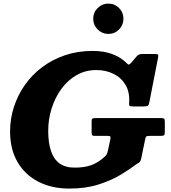

<svg xmlns="http://www.w3.org/2000/svg" viewBox="-20 -1058 973 1095"><path d="M597.5 -864.5Q634 -864.5 659 -890Q684 -915.5 684 -951Q684 -987 659 -1012.2Q634 -1037.5 597.5 -1037.5Q562.5 -1037.5 537 -1012.2Q511.5 -987 511.5 -951Q511.5 -915.5 537 -890Q562.5 -864.5 597.5 -864.5ZM525 -384.5Q513 -384.5 507.8 -382Q502.5 -379.5 502.5 -366V-302Q502.5 -288.5 506.8 -285.8Q511 -283 524 -283H594Q606.5 -283 609 -279.5Q611.5 -276 609.5 -264.5L595 -197.5Q592 -182.5 587.5 -176Q583 -169.5 574.5 -162Q539 -130 500.2 -116Q461.5 -102 406 -102Q352.5 -102 319.5 -126Q286.5 -150 270.8 -196.8Q255 -243.5 255 -312.5Q255 -378 274.5 -439.8Q294 -501.5 330 -551Q366 -600.5 416.5 -629.5Q467 -658.5 529.5 -658.5Q583.5 -658.5 627.2 -637Q671 -615.5 695.8 -574Q720.5 -532.5 716.5 -473Q715.5 -458 719.2 -454.5Q723 -451 740.5 -451H798.5Q818 -451 823.8 -455.5Q829.5 -460 832 -476L881.5 -729.5Q884 -743 881 -746.5Q878 -750 862 -750H792.5Q780 -750 773.5 -747.2Q767 -744.5 761 -738.5L731 -703Q721 -691.5 716.2 -690Q711.5 -688.5 706.5 -694Q701.5 -699.5 691 -708.5Q661 -735 615.8 -751.2Q570.5 -767.5 507 -767.5Q423 -767.5 350.8 -743Q278.5 -718.5 220.8 -675.2Q163 -632 122.2 -574Q81.5 -516 59.5 -448.5Q37.5 -381 37.5 -308.5Q37.5 -206 80.5 -133Q123.5 -60 199.8 -21.2Q276 17.5 376 17.5Q470 17.5 543.2 -6.2Q616.5 -30 668.8 -61.8Q721 -93.5 753 -118Q767.5 -127 774.5 -132Q781.5 -137 785.5 -155L808 -264Q810 -276 814.2 -279.5Q818.5 -283 833.5 -283H895.5Q912 -283 916 -287.2Q920 -291.5 920 -308V-363Q920 -377 916 -380.8Q912 -384.5 898.5 -384.5Z"/></svg>

Font: Besley ExtraBold
Style: Italic
Weight: 800
Italic angle: -13°
Designer: Owen Earl
Foundry: indestructible type*
Version: Version 2.001